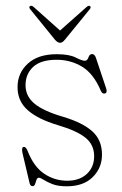

<svg xmlns="http://www.w3.org/2000/svg" viewBox="-20 -644 428 673"><path d="M216 -10.5Q258.5 -10.5 284.2 -34.2Q310 -58 310 -96.5Q310 -136.5 280 -161Q250 -185.5 182.5 -205.5Q112.5 -226.5 77 -258Q41.5 -289.5 41.5 -338.5Q41.5 -388 77.5 -421Q113.5 -454 178.5 -454Q222.5 -454 245 -442.5Q267.5 -431 277.5 -431Q286 -431 290 -442.8Q294 -454.5 303 -454.5Q311.5 -454.5 316 -442L352 -334.5Q357 -319.5 348.5 -316.5Q339 -313.5 333.5 -325.5Q308 -386 267.8 -410.2Q227.5 -434.5 178.5 -434.5Q123 -434.5 96.2 -409.5Q69.5 -384.5 69.5 -345.5Q69.5 -307 100.5 -281Q131.5 -255 200 -235Q269 -214.5 303.2 -184Q337.5 -153.5 337.5 -102Q337.5 -55.5 305 -23.2Q272.5 9 214 9Q183.5 9 164.2 1.5Q145 -6 133.5 -13.5Q122 -21 116 -21Q110.5 -21 108 -13.8Q105.5 -6.5 103 1Q100.5 8.5 94.5 8.5Q86.5 8.5 84 -1L59.5 -104.5Q54.5 -126 61.5 -128.5Q70.5 -131.5 77 -114.5Q98.5 -59.5 135 -35Q171.5 -10.5 216 -10.5ZM208 -505.5Q199 -494 191 -494Q181.5 -494 172 -505.5L86 -611.5Q80 -618.5 85 -622.5Q90 -626 97.5 -620L190.5 -537L283.5 -619.5Q291 -626 295.5 -622.5Q300.5 -619 294.5 -611.5Z"/></svg>

Font: Fraunces 72pt S050 Thin
Style: Regular
Weight: 100
Version: Version 1.000; ttfautohint (v1.8.3)